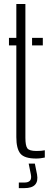

<svg xmlns="http://www.w3.org/2000/svg" viewBox="-20 -790 251 964"><path d="M25 -562V-600H62V-770H107.5V-98Q107.5 -59.5 117 -45.8Q126.5 -32 163 -32Q178 -32 186.2 -32.8Q194.5 -33.5 205 -35.5V1Q195.5 3 184.2 4.5Q173 6 161.5 6Q102.5 6 82.2 -19Q62 -44 62 -101.5V-562ZM141 -562V-600H195V-562ZM74.5 154.5V126.5H102.5Q123 126.5 131 116.5Q139 106.5 135 86L124 31.5H155L166 86Q172 120 156.2 137.2Q140.5 154.5 102.5 154.5Z"/></svg>

Font: Big Shoulders Stencil Display Thin Light
Style: Regular
Weight: 300
Version: Version 2.001